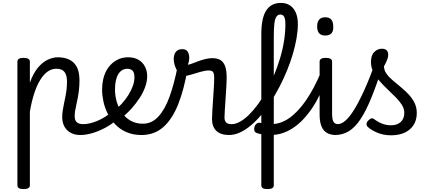

<svg xmlns="http://www.w3.org/2000/svg" viewBox="-20 -914 2980 1324"><path d="M142 390Q121 390 110.5 383.5Q100 377 100 364V-489Q100 -502 110.5 -508.5Q121 -515 142 -515Q164 -515 175 -508.5Q186 -502 186 -489V-344Q210 -410 242 -448Q274 -486 310 -502.5Q346 -519 379 -519Q422 -519 455.5 -504Q489 -489 508.5 -454.5Q528 -420 528 -360Q528 -329 525 -299.5Q522 -270 517 -243Q512 -216 506.5 -192.5Q501 -169 498 -149.5Q495 -130 495 -113Q495 -84 509.5 -71Q524 -58 554 -58Q568 -58 574.5 -46.5Q581 -35 579.5 -20.5Q578 -6 567 5.5Q556 17 535 17Q477 17 443 -16.5Q409 -50 409 -108Q409 -130 412.5 -152Q416 -174 421 -198Q426 -222 431 -247Q436 -272 439 -298Q442 -324 442 -351Q442 -395 425 -417.5Q408 -440 368 -440Q336 -440 308 -420Q280 -400 256.5 -361.5Q233 -323 215.5 -268.5Q198 -214 186 -144V364Q186 377 175 383.5Q164 390 142 390Z M535 17Q516 17 509.5 5.5Q503 -6 507 -20.5Q511 -35 523 -46.5Q535 -58 554 -58Q598 -58 652.5 -81Q707 -104 755 -146Q767 -156 778 -152.5Q789 -149 796 -138Q803 -127 803 -114.5Q803 -102 792 -93Q751 -57 705 -32.5Q659 -8 615 4.5Q571 17 535 17Z M757 -140Q774 -154 789.5 -169Q805 -184 819 -198Q846 -228 865.5 -259Q885 -290 896 -321Q907 -352 907 -381Q907 -415 893.5 -427.5Q880 -440 854 -440Q840 -440 833 -452Q826 -464 826 -479.5Q826 -495 835 -507Q844 -519 863 -519Q906 -519 935.5 -501.5Q965 -484 980 -454Q995 -424 995 -389Q995 -353 981 -314Q967 -275 942 -237Q917 -199 885 -163Q864 -141 840.5 -119.5Q817 -98 791 -79Z M956 17Q897 17 851.5 -3Q806 -23 774.5 -56.5Q743 -90 722.5 -131Q702 -172 693 -215Q684 -258 684 -297Q684 -333 691.5 -366.5Q699 -400 714 -427.5Q729 -455 751.5 -475.5Q774 -496 802 -507.5Q830 -519 864 -519Q874 -519 879 -507Q884 -495 883 -479.5Q882 -464 876 -452Q870 -440 860 -440Q840 -440 824 -431Q808 -422 796.5 -404Q785 -386 779 -359Q773 -332 773 -295Q773 -253 785.5 -211Q798 -169 822 -135Q846 -101 882 -81Q918 -61 965 -61Q1027 -61 1072.5 -110.5Q1118 -160 1150 -249.5Q1182 -339 1205 -457Q1207 -468 1218.5 -471.5Q1230 -475 1243 -473Q1256 -471 1265.5 -463Q1275 -455 1274 -443Q1250 -299 1209 -195.5Q1168 -92 1106 -37.5Q1044 17 956 17Z M1558 17Q1530 17 1508 9.5Q1486 2 1471.5 -12Q1457 -26 1449.5 -46.5Q1442 -67 1442 -93Q1442 -118 1444.5 -154.5Q1447 -191 1449.5 -231Q1452 -271 1454.5 -309Q1457 -347 1457 -376Q1457 -408 1448.5 -418Q1440 -428 1420 -428Q1395 -428 1362 -418.5Q1329 -409 1298.5 -399.5Q1268 -390 1249 -390Q1231 -390 1214.5 -409Q1198 -428 1188 -455Q1178 -482 1178 -509Q1178 -527 1184.5 -542.5Q1191 -558 1204 -566.5Q1217 -575 1237 -575Q1264 -575 1274.5 -557.5Q1285 -540 1285 -516Q1285 -504 1282.5 -491.5Q1280 -479 1275 -468Q1284 -468 1302.5 -475Q1321 -482 1345 -491Q1369 -500 1394.5 -506.5Q1420 -513 1444 -513Q1476 -513 1498 -501Q1520 -489 1531.5 -460Q1543 -431 1543 -380Q1543 -351 1540.5 -312.5Q1538 -274 1535.5 -233.5Q1533 -193 1530.5 -158Q1528 -123 1528 -103Q1528 -83 1538.5 -70.5Q1549 -58 1577 -58Q1591 -58 1597.5 -46.5Q1604 -35 1602.5 -20.5Q1601 -6 1590 5.5Q1579 17 1558 17Z M1559 17Q1540 17 1533.5 5.5Q1527 -6 1531 -20.5Q1535 -35 1547 -46.5Q1559 -58 1578 -58Q1605 -58 1635.5 -75Q1666 -92 1697 -122.5Q1728 -153 1759 -195Q1790 -237 1818 -288Q1846 -339 1869.5 -395.5Q1893 -452 1911 -511.5Q1929 -571 1938.5 -631Q1948 -691 1948 -748Q1948 -767 1961 -776.5Q1974 -786 1991 -786Q2008 -786 2021 -776.5Q2034 -767 2034 -748Q2034 -703 2025 -650.5Q2016 -598 1999.5 -542Q1983 -486 1960 -429.5Q1937 -373 1908.5 -318Q1880 -263 1848 -213Q1816 -163 1781 -121Q1746 -79 1708.5 -48Q1671 -17 1633.5 0Q1596 17 1559 17Z M1824 390Q1802 390 1792 383.5Q1782 377 1782 364V-678Q1782 -790 1816 -842Q1850 -894 1917 -894Q1954 -894 1980 -876.5Q2006 -859 2020 -826.5Q2034 -794 2034 -748Q2034 -729 2021 -720Q2008 -711 1991 -711Q1974 -711 1961 -720Q1948 -729 1948 -748Q1948 -771 1944.5 -785.5Q1941 -800 1933 -807Q1925 -814 1913 -814Q1897 -814 1886.5 -799.5Q1876 -785 1872 -751.5Q1868 -718 1868 -660V364Q1868 377 1857 383.5Q1846 390 1824 390ZM1847 17Q1817 17 1792.5 13.5Q1768 10 1750 3Q1736 -2 1733.5 -15.5Q1731 -29 1736 -42.5Q1741 -56 1753 -63.5Q1765 -71 1781 -65Q1789 -61 1807.5 -59.5Q1826 -58 1851 -58Q1870 -58 1879 -46.5Q1888 -35 1887 -20.5Q1886 -6 1876 5.5Q1866 17 1847 17Z M1847 17Q1828 17 1819.5 5.5Q1811 -6 1812 -20.5Q1813 -35 1822.5 -46.5Q1832 -58 1851 -58Q1915 -58 1975 -100Q2035 -142 2090.5 -222.5Q2146 -303 2194 -418Q2199 -428 2211.5 -426Q2224 -424 2234.5 -416Q2245 -408 2241 -397Q2196 -264 2134.5 -171.5Q2073 -79 2000 -31Q1927 17 1847 17Z M2293 17Q2271 17 2251 10Q2231 3 2216 -12.5Q2201 -28 2192.5 -55.5Q2184 -83 2184 -124V-489Q2184 -502 2194.5 -508.5Q2205 -515 2226 -515Q2248 -515 2259 -508.5Q2270 -502 2270 -489V-133Q2270 -91 2279.5 -74.5Q2289 -58 2312 -58Q2326 -58 2333 -46.5Q2340 -35 2338.5 -20.5Q2337 -6 2326 5.5Q2315 17 2293 17ZM2223 -669Q2195 -669 2181 -684.5Q2167 -700 2167 -731Q2167 -763 2181 -779Q2195 -795 2223 -795Q2251 -795 2264.5 -779Q2278 -763 2278 -731Q2280 -700 2265.5 -684.5Q2251 -669 2223 -669Z M2290 17Q2271 17 2264.5 5.5Q2258 -6 2262 -20.5Q2266 -35 2278 -46.5Q2290 -58 2309 -58Q2334 -58 2362 -82Q2390 -106 2422 -157.5Q2454 -209 2491.5 -291.5Q2529 -374 2572 -492Q2577 -507 2591.5 -507.5Q2606 -508 2617.5 -499Q2629 -490 2624 -476Q2581 -339 2542.5 -244Q2504 -149 2466 -92Q2428 -35 2385 -9Q2342 17 2290 17Z M2676 19Q2624 19 2580.5 0.5Q2537 -18 2514 -41Q2506 -51 2508 -63Q2510 -75 2523 -86Q2534 -97 2543 -98Q2552 -99 2564 -90Q2587 -72 2616 -61Q2645 -50 2676 -50Q2719 -50 2743.5 -73Q2768 -96 2768 -135Q2768 -164 2751.5 -190.5Q2735 -217 2708.5 -243.5Q2682 -270 2653 -297.5Q2624 -325 2598 -354.5Q2572 -384 2555 -416.5Q2538 -449 2538 -486Q2538 -533 2561 -555.5Q2584 -578 2612 -578Q2636 -578 2646.5 -567Q2657 -556 2657 -538Q2657 -518 2648 -497Q2639 -476 2628 -457Q2628 -430 2644.5 -406.5Q2661 -383 2687 -361Q2713 -339 2741.5 -315.5Q2770 -292 2795.5 -265.5Q2821 -239 2837.5 -207Q2854 -175 2854 -135Q2854 -64 2806.5 -22.5Q2759 19 2676 19Z"/></svg>

Font: Playwrite AT
Style: Regular
Weight: 400
Designer: Veronika Burian, José Scaglione
Foundry: TypeTogether
Version: Version 1.002